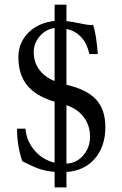

<svg xmlns="http://www.w3.org/2000/svg" viewBox="-20 -737 530 831"><path d="M216.3 74.2V6.8Q179.7 3.9 150.9 -5.9Q122.1 -15.6 76.7 -39.1Q53.7 -105.5 53.7 -180.2H90.3Q94.2 -128.4 128.2 -87.4Q162.1 -46.4 216.3 -32.7V-296.9Q135.7 -320.8 97.7 -367.4Q59.6 -414.1 59.6 -489.7Q59.6 -552.2 102.8 -595.5Q146 -638.7 216.3 -646.5V-716.8H267.6V-645.5Q286.6 -644 324.2 -636.2Q361.8 -628.4 372.6 -628.4Q378.4 -628.4 382.8 -630.4Q397 -587.4 403.3 -502.9H366.7Q357.9 -546.4 332.5 -575Q307.1 -603.5 267.6 -611.8V-370.1Q356 -349.6 396 -306.2Q436 -262.7 436 -187Q436 -103 390.4 -50.3Q344.7 2.4 267.6 7.3V74.2ZM216.3 -386.2V-615.7Q177.7 -610.4 151.9 -580.1Q126 -549.8 126 -510.7Q126 -468.8 149.2 -436.5Q172.4 -404.3 216.3 -386.2ZM267.6 -28.8Q311.5 -30.8 340.6 -64.7Q369.6 -98.6 369.6 -146Q369.6 -193.8 342.8 -229.7Q315.9 -265.6 267.6 -281.7Z"/></svg>

Font: Elstob 8pt
Style: Regular
Weight: 400
Designer: Peter S. Baker
Version: Version 1.015